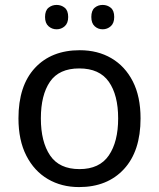

<svg xmlns="http://www.w3.org/2000/svg" viewBox="-20 -750 645 780"><path d="M551 -269Q551 -136 483.5 -63Q416 10 301 10Q230 10 174.5 -22.5Q119 -55 87 -117.5Q55 -180 55 -269Q55 -402 122 -474Q189 -546 304 -546Q377 -546 432.5 -513.5Q488 -481 519.5 -419.5Q551 -358 551 -269ZM146 -269Q146 -174 183.5 -118.5Q221 -63 303 -63Q384 -63 422 -118.5Q460 -174 460 -269Q460 -364 422 -418Q384 -472 302 -472Q220 -472 183 -418Q146 -364 146 -269ZM163 -681Q163 -707 177 -718.5Q191 -730 210 -730Q229 -730 243 -718.5Q257 -707 257 -681Q257 -656 243 -643.5Q229 -631 210 -631Q191 -631 177 -643.5Q163 -656 163 -681ZM351 -681Q351 -707 364.5 -718.5Q378 -730 397 -730Q416 -730 430 -718.5Q444 -707 444 -681Q444 -656 430 -643.5Q416 -631 397 -631Q378 -631 364.5 -643.5Q351 -656 351 -681Z"/></svg>

Font: Noto Sans Avestan
Style: Regular
Weight: 400
Designer: Monotype Design Team
Foundry: Monotype Imaging Inc.
Version: Version 2.003; ttfautohint (v1.8.4.7-5d5b)